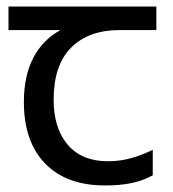

<svg xmlns="http://www.w3.org/2000/svg" viewBox="-20 -557 530 587"><path d="M301 10Q183 10 118 -57Q53 -124 53 -245Q53 -325 82 -380.5Q111 -436 165 -465H6V-537H458V-465H345Q251 -465 197.5 -411.5Q144 -358 144 -252Q144 -165 187 -114.5Q230 -64 310 -64Q347 -64 381 -73.5Q415 -83 447 -99V-21Q418 -5 383 2.5Q348 10 301 10Z"/></svg>

Font: lhindi05
Style: Book
Weight: 400
Designer: Jelle Bosma - Monotype Design Team
Foundry: Monotype Imaging Inc.
Version: Version 2.003